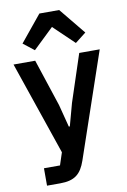

<svg xmlns="http://www.w3.org/2000/svg" viewBox="-105 -847 734 1108"><g transform="rotate(-10 262.0 -293.0)"><path d="M207 -786 81 -632 145 -582 265 -697 385 -582 449 -632 323 -786ZM303 -246 267 -114H261L227 -246L136 -522H9L196 25L172 98H78V200H155C241 200 278 168 304 93L514 -522H394Z"/></g></svg>

Font: Braiins Sans SemiBold
Style: Regular
Weight: 600
Designer: Mike Abbink, Paul van der Laan, Pieter van Rosmalen, Jiri Chlebus, Lubos Buracinsky
Foundry: Bold Monday, Sudetype
Version: Version 1.000;hotconv 1.0.109;makeotfexe 2.5.65596